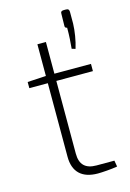

<svg xmlns="http://www.w3.org/2000/svg" viewBox="-116 -808 589 872"><g transform="rotate(-15 178.0 -371.5)"><path d="M269 -669C269 -626 267 -606 264 -571L281 -566C292 -601 299 -645 300 -680V-735C300 -745 296 -750 285 -750H274C264 -750 259 -745 260 -735L259 -681C258 -674 262 -669 269 -669ZM331 -448V-482H159V-631H119V-482L32 -477V-448H119V-102C119 -32 157 7 233 7C252 7 297 4 325 -1L320 -30H236C185 -30 159 -54 159 -106V-448Z"/></g></svg>

Font: Exo 2 Extra Light
Style: Regular
Weight: 250
Designer: Natanael Gama
Version: Version 1.001;PS 001.001;hotconv 1.0.88;makeotf.lib2.5.64775